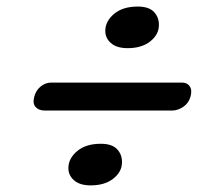

<svg xmlns="http://www.w3.org/2000/svg" viewBox="-20 -633 624 580"><path d="M365.6 -487.5Q332.2 -487.5 314.8 -503.1Q297.4 -518.6 298.1 -541.3Q298.8 -569.6 325 -591.4Q351.2 -613.2 396.1 -613.2Q429.8 -613.2 445.2 -596.8Q460.7 -580.4 460 -556.3Q459.6 -528.4 433.8 -507.9Q407.9 -487.5 365.6 -487.5ZM83.5 -341Q89 -361 103.5 -372.2Q118 -383.5 134 -383.5H530.5Q545.5 -383.5 553.2 -372.2Q561 -361 555.5 -341Q549.5 -320.5 533 -309.8Q516.5 -299 499.5 -299H116Q97 -299 87.5 -309.8Q78 -320.5 83.5 -341ZM254.1 -73Q220.7 -73 203.3 -88.6Q185.9 -104.1 186.6 -126.8Q187.3 -155.1 213.5 -176.9Q239.7 -198.7 284.6 -198.7Q318.3 -198.7 333.7 -182.3Q349.2 -165.9 348.5 -141.8Q348.1 -113.9 322.3 -93.4Q296.4 -73 254.1 -73Z"/></svg>

Font: Fraunces 9pt S050
Style: Bold Italic
Weight: 700
Italic angle: -16°
Version: Version 1.000; ttfautohint (v1.8.3)